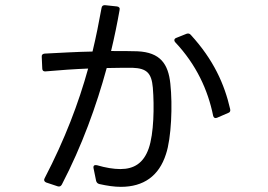

<svg xmlns="http://www.w3.org/2000/svg" viewBox="-20 -690 1040 745"><path d="M204 33C211 35 216 33 220 26C298 -124 354 -279 394 -426C434 -427 469 -427 494 -427C550 -425 568 -406 573 -350C579 -277 577 -171 557 -114C537 -57 500 -34 447 -34C421 -34 390 -39 356 -49C346 -51 341 -47 343 -37L353 12C355 18 358 22 365 24C396 31 424 35 449 35C537 35 597 -7 624 -92C645 -154 650 -282 641 -365C633 -442 602 -487 513 -491C486 -492 451 -492 411 -492C424 -546 435 -600 444 -651C446 -659 442 -664 434 -665L387 -670C380 -670 375 -667 374 -659C364 -604 353 -548 339 -490C278 -489 213 -485 153 -482C145 -481 141 -477 142 -469L144 -424C144 -416 149 -412 157 -413C213 -418 270 -422 322 -424C285 -290 232 -150 153 2C149 9 152 15 159 18ZM866 -252C872 -254 875 -259 873 -267C851 -363 809 -458 720 -555C716 -560 710 -561 704 -559L664 -543C656 -540 654 -533 660 -526C742 -439 787 -340 807 -241C809 -233 814 -230 822 -233Z"/></svg>

Font: LINE Seed JP App_OTF Regular
Style: Regular
Weight: 400
Designer: LY Corporation & Fontrix & Fontworks
Version: Version 1.002